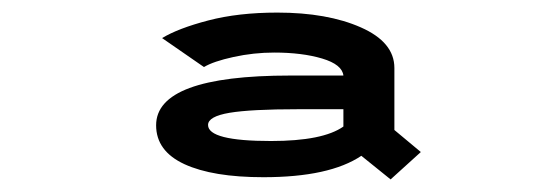

<svg xmlns="http://www.w3.org/2000/svg" viewBox="-20 -726 890 305"><path d="M600.5 -441 554 -478.5Q503.5 -444.5 398.5 -444.5Q318 -444.5 273 -465.2Q228 -486 228 -527Q228 -606 441 -606H525.5Q523.5 -623.5 491.8 -633Q460 -642.5 415.5 -642.5Q383 -642.5 351 -635.5Q319 -628.5 304 -619.5L237.5 -665.5Q263 -681 310.8 -693.5Q358.5 -706 420.5 -706Q500 -706 553.2 -682.5Q606.5 -659 606.5 -618V-519.5L648.5 -484.5ZM410.5 -502Q493 -502 525.5 -525V-552.5H453.5Q378.5 -552.5 344.5 -546.8Q310.5 -541 310.5 -527.5Q310.5 -502 410.5 -502Z"/></svg>

Font: League Mono Wide SemiBold
Style: Regular
Weight: 600
Width: 8
Designer: Tyler Finck
Foundry: The League of Moveable Type / Tyler Finck
Version: Version 2.210